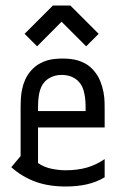

<svg xmlns="http://www.w3.org/2000/svg" viewBox="-20 -675 454 705"><path d="M294.4 -267.1Q294.4 -277.8 294.2 -290.8Q293.9 -303.7 292.2 -316.9Q290.5 -330.1 286.9 -343Q283.2 -356 276.4 -366.2Q272.9 -371.1 267.3 -377Q261.7 -382.8 253.4 -387.9Q245.1 -393.1 233.4 -396.5Q221.7 -399.9 206.5 -399.9Q191.9 -399.9 180.4 -396.5Q168.9 -393.1 160.4 -387.9Q151.9 -382.8 146.2 -377Q140.6 -371.1 137.2 -366.2Q130.4 -355.5 126.7 -342.8Q123 -330.1 121.6 -316.7Q120.1 -303.2 119.9 -290.5Q119.6 -277.8 119.6 -267.1ZM119.6 -207V-76.2Q143.1 -60.5 169.9 -55.2Q196.8 -49.8 220.2 -49.8Q263.2 -49.8 297.6 -59.3Q332 -68.8 364.3 -90.8V-23.9Q333.5 -5.9 298.3 2Q263.2 9.8 221.7 9.8Q157.7 9.8 109.4 -8.1Q61 -25.9 21.5 -61L55.7 -102.1V-265.1V-282.2Q55.7 -296.4 56.6 -313.2Q57.6 -330.1 61.3 -347.9Q64.9 -365.7 72.8 -383.1Q80.6 -400.4 94.2 -416Q107.9 -431.2 122.8 -439.9Q137.7 -448.7 152.8 -453.1Q168 -457.5 182.4 -458.7Q196.8 -460 209.5 -460Q221.7 -460 236.3 -458.7Q251 -457.5 266.1 -453.1Q281.2 -448.7 296.1 -439.9Q311 -431.2 324.2 -416Q339.8 -397.9 348.1 -377.2Q356.4 -356.4 360.1 -336.2Q363.8 -315.9 364 -297.4Q364.3 -278.8 364.3 -265.1V-207ZM238.3 -654.8 342.3 -550.8 296.4 -504.9 206.1 -595.2 116.2 -504.9 70.3 -550.8 174.3 -654.8Z"/></svg>

Font: Aubrey
Style: Regular
Weight: 400
Designer: Gayaneh Bagdasaryan | Cyreal.org
Foundry: Gayaneh Bagdasaryan | Cyreal.org
Version: Version 1.000